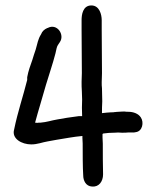

<svg xmlns="http://www.w3.org/2000/svg" viewBox="-20 -678 578 706"><path d="M32 -202C22 -168 60 -147 95 -147C118 -147 136 -155 155 -158L188 -164C220 -169 249 -175 283 -178V-172C283 -164 284 -157 284 -151C284 -115 284 -63 286 -33C286 -15 295 7 319 8C344 10 359 -11 359 -37C358 -68 358 -116 358 -150C358 -158 357 -165 357 -172V-185L359 -187C374 -189 385 -190 399 -190H400C410 -191 420 -191 428 -190H429C437 -190 445 -190 453 -191H469C472 -191 470 -190 479 -192C504 -195 510 -228 498 -246C489 -260 471 -267 451 -267C446 -267 442 -267 438 -268H436C428 -268 422 -267 416 -267C410 -267 406 -266 404 -266H402C400 -265 395 -265 390 -265H389C378 -264 368 -264 355 -262C355 -275 355 -290 356 -305V-306C356 -321 355 -337 355 -352V-353C354 -360 354 -368 354 -376C354 -385 355 -396 355 -409C355 -461 354 -517 354 -568V-604C354 -624 346 -658 316 -658C284 -658 280 -623 280 -604V-568C280 -518 281 -461 281 -409C281 -399 280 -388 280 -377C280 -365 280 -356 281 -342C281 -332 282 -321 282 -312C281 -292 281 -272 282 -251H270C255 -249 240 -247 227 -245L192 -239C168 -235 153 -229 129 -227H123C119 -226 115 -226 109 -227C121 -272 136 -319 149 -366C160 -403 174 -443 184 -482C187 -496 189 -508 194 -514L200 -523C219 -550 190 -594 155 -575H154C143 -570 135 -563 131 -552C119 -533 118 -518 111 -495C107 -484 103 -471 99 -458C92 -438 84 -417 80 -394V-384C65 -324 45 -266 32 -202Z"/></svg>

Font: Scribbler
Style: ExBd
Weight: 800
Designer: Mew Too
Foundry: Cannot Into Space Fonts
Version: Version 1.001